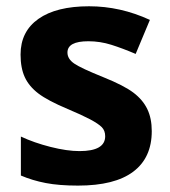

<svg xmlns="http://www.w3.org/2000/svg" viewBox="-20 -576 537 606"><path d="M459 -162.1Q459 -78.1 400.6 -34.2Q342.3 9.8 226.1 9.8Q166.5 9.8 124.5 1.7Q82.5 -6.3 45.9 -22V-145Q87.4 -125.5 139.4 -112.3Q191.4 -99.1 231 -99.1Q312 -99.1 312 -146Q312 -163.6 301.3 -174.6Q290.5 -185.5 264.2 -199.5Q237.8 -213.4 193.8 -231.9Q130.9 -258.3 101.3 -280.8Q71.8 -303.2 58.3 -332.3Q44.9 -361.3 44.9 -403.8Q44.9 -476.6 101.3 -516.4Q157.7 -556.2 261.2 -556.2Q359.9 -556.2 453.1 -513.2L408.2 -405.8Q367.2 -423.3 331.5 -434.6Q295.9 -445.8 258.8 -445.8Q192.9 -445.8 192.9 -410.2Q192.9 -390.1 214.1 -375.5Q235.4 -360.8 307.1 -332Q371.1 -306.2 400.9 -283.7Q430.7 -261.2 444.8 -231.9Q459 -202.6 459 -162.1Z"/></svg>

Font: CAA NEO Sans
Style: Bold
Weight: 700
Version: Version 1.10